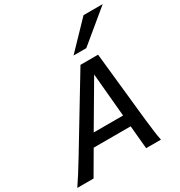

<svg xmlns="http://www.w3.org/2000/svg" viewBox="-230 -1131 1203 1283"><g transform="rotate(-30 371.5 -489.5)"><path d="M505.4 -178.2H220.2L116.2 0H-9.3Q34.7 -64 99.1 -170.4L420.4 -701.7H556.2L612.3 -170.4Q624.5 -56.6 636.2 0H522ZM271 -266.1H497.6L467.3 -600.1ZM752 -979 509.8 -778.8H411.6L604 -979Z"/></g></svg>

Font: Lesson One Medium
Style: Italic
Weight: 500
Italic angle: -14°
Designer: But Ko, Victor Gaultney, Annie Olsen, Julie Remington, Don Collingsworth, Eric Hays, Becca Hirsbrunner
Version: Version 1.100